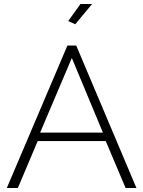

<svg xmlns="http://www.w3.org/2000/svg" viewBox="-20 -937 715 957"><path d="M316 -710H360L660 0H606L507 -234H168L69 0H14ZM493 -276 338 -648 180 -276ZM355 -816 320 -832 381 -917H439Z"/></svg>

Font: Raleway Light
Style: Regular
Weight: 300
Designer: Matt McInerney, Pablo Impallari, Rodrigo Fuenzalida
Foundry: Matt McInerney, Pablo Impallari, Rodrigo Fuenzalida
Version: Version 4.026